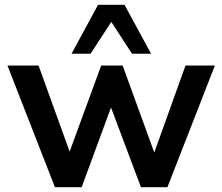

<svg xmlns="http://www.w3.org/2000/svg" viewBox="-20 -777 923 797"><path d="M208 0 11 -505H140L282 -112H256L400 -505H489L632 -112H609L750 -505H872L675 0H565L414 -402H467L319 0ZM277 -554 387 -757H497L607 -554H528L442 -686L356 -554Z"/></svg>

Font: Mulish ExtraLight
Style: Bold
Weight: 700
Version: Version 3.603